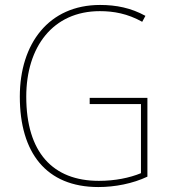

<svg xmlns="http://www.w3.org/2000/svg" viewBox="-20 -745 687 775"><path d="M342 -350V-325H549V-46C503 -27 444 -15 379 -15C193 -15 86 -130 86 -355C86 -555 193 -700 383 -700C439 -700 495 -690 554 -657L567 -681C509 -713 449 -725 384 -725C177 -725 60 -569 60 -355C60 -129 166 10 377 10C444 10 516 -4 575 -32V-350Z"/></svg>

Font: Noto Sans Thai Looped SemiCondensed Thin
Style: Regular
Weight: 100
Width: 4
Designer: Sasikarn Vongin, Ben Mitchell
Foundry: The Fontpad Ltd
Version: Version 1.001